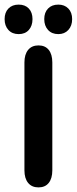

<svg xmlns="http://www.w3.org/2000/svg" viewBox="-35 -803 333 833"><path d="M71 -64Q71 -29 87 -9.5Q103 10 132 10Q161 10 176.5 -9.5Q192 -29 192 -64V-532Q192 -567 176.5 -586.5Q161 -606 132 -606Q103 -606 87 -586.5Q71 -567 71 -532ZM46 -783Q18 -783 1.5 -766Q-15 -749 -15 -720Q-15 -691 1.5 -673Q18 -655 46 -655Q74 -655 90 -673Q106 -691 106 -720Q106 -749 90 -766Q74 -783 46 -783ZM218 -783Q190 -783 173.5 -766Q157 -749 157 -720Q157 -691 173.5 -673Q190 -655 218 -655Q245 -655 261.5 -673Q278 -691 278 -720Q278 -749 261.5 -766Q245 -783 218 -783Z"/></svg>

Font: Beiruti
Style: Bold
Weight: 700
Designer: Arlette Boutros
Foundry: Boutros
Version: Version 1.41